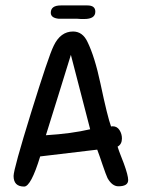

<svg xmlns="http://www.w3.org/2000/svg" viewBox="-20 -687 522 707"><path d="M290 -617Q285 -617 278.5 -617Q272 -617 264 -618H238H196Q167 -621 167 -640Q167 -667 204 -667H302Q331 -667 331 -644Q331 -617 290 -617ZM69 0Q30 0 30 -39Q30 -64 95 -274Q127 -377 147.5 -438Q168 -499 178 -519Q203 -571 249 -571Q284 -571 302 -533Q329 -478 350 -379Q376 -256 389 -221Q390 -222 395 -222Q411 -222 420 -208Q429 -194 429 -177Q429 -156 413 -147Q418 -131 424 -116Q430 -101 436 -85Q452 -41 452 -24Q452 -1 416 -1Q393 -1 376 -31Q373 -37 368.5 -49.5Q364 -62 357 -82Q353 -95 348 -108.5Q343 -122 338 -136L128 -111Q94 0 69 0ZM149 -189Q197 -192 237.5 -197.5Q278 -203 312 -211L241 -485Q218 -410 195 -336.5Q172 -263 149 -189Z"/></svg>

Font: Dongol
Style: Regular
Weight: 400
Designer: Abdo Mohamed and Ibrahim Hamdi
Foundry: Protype Foundry
Version: Version 1.000;hotconv 1.0.109;makeotfexe 2.5.65596